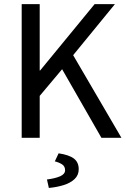

<svg xmlns="http://www.w3.org/2000/svg" viewBox="-20 -676 617 942"><path d="M86.4 0V-655.8H174.8V-330.1H176.8L444.3 -655.8H543.9L338.9 -405.3L575.7 0H477.5L284.7 -336.4L174.8 -205.6V0ZM219.7 246.1 210.4 204.6Q250 199.7 274.7 189Q299.3 178.2 299.3 159.2Q299.3 140.1 284.9 130.6Q270.5 121.1 249 115.7L267.6 76.2Q319.3 84 342.8 102.1Q366.2 120.1 366.2 154.3Q366.2 183.6 345.5 202.9Q324.7 222.2 291.3 232.4Q257.8 242.7 219.7 246.1Z"/></svg>

Font: Varta Medium
Style: Regular
Weight: 500
Designer: Joana Correia, Viktoriya Grabowska, Eben Sorkin
Foundry: Sorkin Type Co.
Version: Version 1.004